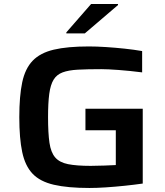

<svg xmlns="http://www.w3.org/2000/svg" viewBox="-20 -927 821 955"><path d="M425 8Q317 8 248 -8Q179 -24 142 -63Q105 -102 90.5 -170.5Q76 -239 76 -344Q76 -449 90.5 -517.5Q105 -586 142.5 -625Q180 -664 247.5 -680Q315 -696 422 -696Q460 -696 506.5 -693Q553 -690 600 -685Q647 -680 687 -673V-567Q624 -575 569.5 -579Q515 -583 484 -583Q415 -583 368 -580.5Q321 -578 291.5 -567Q262 -556 246.5 -530.5Q231 -505 225 -460Q219 -415 219 -344Q219 -265 226 -217Q233 -169 254.5 -144Q276 -119 318.5 -110.5Q361 -102 431 -102Q462 -102 499 -103.5Q536 -105 556 -106V-279H405V-386H690V-14Q648 -8 600 -3Q552 2 506.5 5Q461 8 425 8ZM310 -761V-766L433 -907H567V-902L402 -761Z"/></svg>

Font: Saira Expanded SemiBold
Style: Regular
Weight: 600
Width: 7
Designer: Hector Gatti with collaboration of the Omnibus-Type team
Foundry: Omnibus-Type
Version: Version 1.100; ttfautohint (v1.8.3)